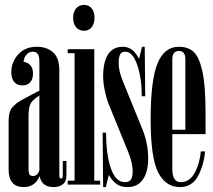

<svg xmlns="http://www.w3.org/2000/svg" viewBox="-20 -750 865 780"><path d="M250 -96V-38Q250 -13 235.5 -1.5Q221 10 198 10Q149 10 141 -35Q123 10 76 10Q15 10 15 -62V-260Q15 -294 28 -311.5Q41 -329 74 -347L140 -382V-499Q140 -522 133.5 -531Q127 -540 113 -540Q98 -540 87.5 -528Q77 -516 76 -499Q114 -492 114 -451Q114 -428 102.5 -415.5Q91 -403 71 -403Q50 -403 38 -416.5Q26 -430 26 -457Q26 -498 54 -529Q82 -560 130 -560Q169 -560 195 -538Q221 -516 221 -464V-35Q221 -25 228 -25Q235 -25 235 -35V-96ZM140 -57V-362Q113 -345 104.5 -329.5Q96 -314 96 -279V-61Q96 -47 100 -41Q104 -35 114 -35Q132 -35 140 -57Z M255 -16H283V-534H255V-550H363V-16H387V0H255ZM321 -730Q341 -730 352.5 -716Q364 -702 364 -678Q364 -654 352.5 -639.5Q341 -625 321 -625Q301 -625 289 -639.5Q277 -654 277 -678Q277 -701 289 -715.5Q301 -730 321 -730Z M422 -326Q412 -351 405.5 -383Q399 -415 399 -440Q399 -498 419 -529Q439 -560 479 -560Q500 -560 516 -548Q532 -536 545 -511L557 -560H568L570 -359H556Q556 -432 537.5 -486Q519 -540 489 -540Q473 -540 467.5 -528Q462 -516 462 -496Q462 -477 466.5 -458Q471 -439 482 -413L559 -224Q582 -167 582 -105Q582 -53 561 -21.5Q540 10 497 10Q472 10 455 -1.5Q438 -13 422 -39L410 10H399L397 -211H411Q411 -122 430.5 -66Q450 -10 487 -10Q506 -10 512.5 -21.5Q519 -33 519 -54Q519 -90 499 -137Z M680 -64Q680 -10 714 -10Q750 -10 770.5 -47Q791 -84 796 -135H813Q808 -78 784 -34Q760 10 711 10Q653 10 622.5 -49.5Q592 -109 592 -266Q592 -423 619.5 -491.5Q647 -560 707 -560Q743 -560 765.5 -540.5Q788 -521 801.5 -463.5Q815 -406 815 -295V-205H680ZM680 -223H733V-509Q733 -543 707 -543Q680 -543 680 -509Z"/></svg>

Font: FFF_Magyar-Nemzet Bold
Style: Regular
Weight: 700
Width: 2
Designer: bBox Type GmbH
Foundry: bBox Type GmbH
Version: Version 0.004